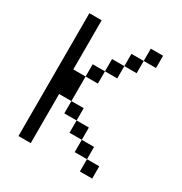

<svg xmlns="http://www.w3.org/2000/svg" viewBox="-150 -735 800 846"><g transform="rotate(30 250.0 -312.5)"><path d="M437.5 0V-62.5H375V0ZM437.5 -562.5V-625H375V-562.5H312.5V-500H250V-437.5H187.5V-375H125Q125 -375 125 -625H62.5Q62.5 -625 62.5 0H125Q125 0 125 -250H187.5V-187.5H250V-125H312.5V-62.5H375V-125H312.5V-187.5H250V-250H187.5Q187.5 -250 187.5 -375H250V-437.5H312.5V-500H375V-562.5Z"/></g></svg>

Font: UnifontExMono
Style: Regular
Weight: 500
Version: Version 15.0.06